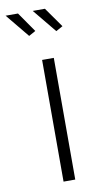

<svg xmlns="http://www.w3.org/2000/svg" viewBox="-126 -769 417 808"><g transform="rotate(-10 83.0 -365.0)"><path d="M78 0V-520H128V0ZM75 -730H127L187 -645L158 -629ZM-41 -730H12L71 -645L42 -629Z"/></g></svg>

Font: Raleway Light
Style: Regular
Weight: 300
Designer: Matt McInerney, Pablo Impallari, Rodrigo Fuenzalida
Foundry: Matt McInerney, Pablo Impallari, Rodrigo Fuenzalida
Version: Version 4.026